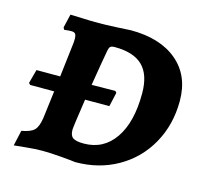

<svg xmlns="http://www.w3.org/2000/svg" viewBox="-81 -596 742 696"><g transform="rotate(15 290.0 -248.0)"><path d="M566 -303Q566 -214 526 -142.5Q486 -71 415.5 -31Q345 9 257 9Q244 7 202.5 3.5Q161 0 132 0Q106 0 71.5 3.5Q37 7 26 8L39 -50Q73 -56 86 -69Q99 -82 104 -115L117 -219H27L21 -225L35 -277H124L139 -404Q140 -411 140 -422Q140 -435 136 -440.5Q132 -446 121 -446Q112 -446 104.5 -445Q97 -444 94 -444L90 -452L102 -503Q114 -503 146 -501.5Q178 -500 208 -500Q231 -500 273 -502Q315 -504 329 -505Q439 -505 502.5 -451.5Q566 -398 566 -303ZM427 -294Q427 -364 393 -397.5Q359 -431 288 -431Q276 -431 271.5 -427Q267 -423 265 -412Q258 -375 242 -277L331 -278L336 -272L324 -219H233Q217 -112 217 -102Q217 -80 228.5 -72Q240 -64 269 -64Q343 -64 385 -125Q427 -186 427 -294Z"/></g></svg>

Font: Alegreya SC
Style: Bold Italic
Weight: 700
Italic angle: -7°
Designer: Juan Pablo del Peral
Foundry: Huerta Tipografica
Version: Version 2.007; ttfautohint (v1.6)